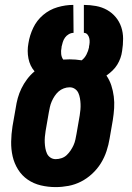

<svg xmlns="http://www.w3.org/2000/svg" viewBox="-20 -755 540 783"><path d="M207 8Q176 8 146.5 1Q117 -6 93 -22.5Q69 -39 53.5 -64Q38 -89 31.5 -117.5Q25 -146 25.5 -177Q26 -208 31 -240L44 -314Q47 -335 52.5 -355Q58 -375 67.5 -394.5Q77 -414 90.5 -432Q104 -450 121 -464Q102 -486 96 -516.5Q90 -547 96 -579Q101 -611 115.5 -641.5Q130 -672 156 -694Q182 -716 214.5 -725.5Q247 -735 279 -735L280 -621Q270 -621 260.5 -615.5Q251 -610 245 -601.5Q239 -593 236 -583Q233 -573 231 -564V-561Q228 -548 229.5 -534.5Q231 -521 238 -512Q244 -512 251 -512.5Q258 -513 264 -513Q277 -513 288.5 -512Q300 -511 313 -509Q325 -518 332.5 -532.5Q340 -547 343 -562V-565Q345 -574 345.5 -582.5Q346 -591 344 -599.5Q342 -608 336.5 -614.5Q331 -621 322 -621V-735Q347 -735 371.5 -730.5Q396 -726 416.5 -714.5Q437 -703 452 -685Q467 -667 474.5 -644.5Q482 -622 482 -597Q482 -572 478 -547Q476 -532 471 -518Q466 -504 458 -491Q450 -478 438.5 -467Q427 -456 414 -447Q427 -428 434 -406.5Q441 -385 444 -361.5Q447 -338 445.5 -314Q444 -290 440 -265L427 -190Q423 -165 414.5 -139Q406 -113 391.5 -89.5Q377 -66 356 -46.5Q335 -27 310.5 -14.5Q286 -2 259.5 3Q233 8 207 8ZM207 -106Q219 -106 231 -110Q243 -114 252 -122.5Q261 -131 268 -141.5Q275 -152 280 -163Q285 -174 287.5 -186Q290 -198 292 -209L305 -284Q307 -296 308 -308Q309 -320 308.5 -331.5Q308 -343 306 -354.5Q304 -366 299.5 -376Q295 -386 285.5 -392.5Q276 -399 264 -399Q252 -399 240 -394.5Q228 -390 219 -382Q210 -374 203 -363.5Q196 -353 191 -341.5Q186 -330 183.5 -318.5Q181 -307 179 -296L166 -221Q164 -209 163 -197Q162 -185 162.5 -173.5Q163 -162 165 -150.5Q167 -139 171.5 -129Q176 -119 185.5 -112.5Q195 -106 207 -106Z"/></svg>

Font: Iosevka Term Curly Hv Obl
Style: Regular
Weight: 900
Italic angle: -9°
Designer: Belleve Invis
Foundry: Belleve Invis
Version: Version 32.3.0